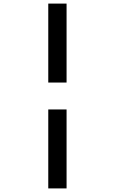

<svg xmlns="http://www.w3.org/2000/svg" viewBox="-20 -830 640 1070"><path d="M249 -370V-810H351V-370ZM249 220V-220H351V220Z"/></svg>

Font: M PLUS Code Latin Expanded Medium
Style: Regular
Weight: 500
Width: 7
Designer: Coji Morishita
Foundry: UNDERFOREST DESIGN
Version: Version 1.002; ttfautohint (v1.8.3)